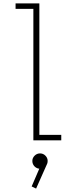

<svg xmlns="http://www.w3.org/2000/svg" viewBox="-20 -820 490 1122"><path d="M210 -32H338V0H175V-768H71V-800H210ZM214 166Q195.5 166 182.2 152.8Q169 139.5 169 120.5Q169 103 182.2 89.8Q195.5 76.5 214 76.5Q232.5 76.5 245.5 89.8Q258.5 103 258.5 120.5Q258.5 139.5 245.5 152.8Q232.5 166 214 166ZM219 144 255 138 191 282 165 269.5Z"/></svg>

Font: League Mono Thin Condensed
Style: Regular
Weight: 100
Width: 1
Designer: Tyler Finck
Foundry: The League of Moveable Type / Tyler Finck
Version: Version 2.300;RELEASE